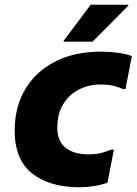

<svg xmlns="http://www.w3.org/2000/svg" viewBox="-20 -780 577 811"><path d="M42 -228Q42 -328 86.5 -403Q131 -478 213 -520Q295 -562 409 -562Q443 -562 479 -557Q515 -552 537 -543L510 -404H499Q484 -411 462 -417Q440 -423 405 -423Q354 -423 312.5 -401.5Q271 -380 246.5 -339Q222 -298 222 -240Q222 -184 257 -156Q292 -128 354 -128Q385 -128 408 -134Q431 -140 450 -148H461L434 -8Q408 1 376.5 6Q345 11 317 11Q189 11 115.5 -47.5Q42 -106 42 -228ZM249 -604V-608L363 -760H522V-756L371 -604Z"/></svg>

Font: Kufam
Style: Bold Italic
Weight: 700
Italic angle: -11°
Designer: Artur Schmal
Foundry: Original Type
Version: Version 1.301; ttfautohint (v1.8.3)